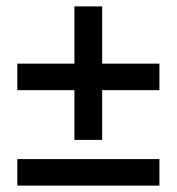

<svg xmlns="http://www.w3.org/2000/svg" viewBox="-20 -581 553 601"><path d="M34.2 0V-83H479V0ZM212.9 -143.1V-298.8H34.2V-381.8H212.9V-561H299.8V-381.8H479V-298.8H299.8V-143.1Z"/></svg>

Font: SourceSansPro-Semibold
Style: Regular
Weight: 600
Designer: Paul D. Hunt
Foundry: Adobe Systems Incorporated
Version: Version 2.020;PS 2.0;hotconv 1.0.86;makeotf.lib2.5.63406